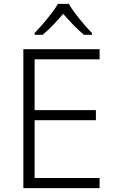

<svg xmlns="http://www.w3.org/2000/svg" viewBox="-20 -967 593 987"><path d="M492 0H100V-714H492V-662H158V-401H473V-349H158V-52H492ZM334 -947Q346 -925 367 -897.5Q388 -870 411 -843Q434 -816 453 -797V-788H412Q385 -810 357 -839Q329 -868 305 -896Q281 -868 253.5 -839Q226 -810 199 -788H158V-797Q177 -817 200 -843.5Q223 -870 244 -897.5Q265 -925 278 -947Z"/></svg>

Font: Noto Sans Bengali UI Light
Style: Regular
Weight: 300
Designer: Jelle Bosma - Monotype Design Team
Foundry: Monotype Imaging Inc.
Version: Version 2.003; ttfautohint (v1.8.4.7-5d5b)